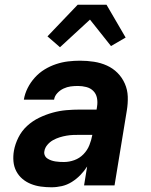

<svg xmlns="http://www.w3.org/2000/svg" viewBox="-20 -785 640 813"><path d="M198 8Q175 8 153 5Q131 2 111 -6Q91 -14 75 -27.5Q59 -41 49 -60Q39 -79 37 -101.5Q35 -124 39 -147Q44 -175 58 -203Q72 -231 95 -252Q118 -273 146 -286.5Q174 -300 203 -308Q232 -316 261 -318.5Q290 -321 319 -321H389L391 -334Q394 -353 390.5 -370.5Q387 -388 375 -400Q363 -412 345.5 -416.5Q328 -421 310 -421Q294 -421 279 -419Q264 -417 249 -410Q234 -403 222.5 -390.5Q211 -378 209 -363H81Q85 -388 97 -412Q109 -436 127.5 -456.5Q146 -477 169 -491Q192 -505 217.5 -513.5Q243 -522 268.5 -525Q294 -528 319 -528Q349 -528 378 -523.5Q407 -519 432.5 -507.5Q458 -496 477.5 -476.5Q497 -457 508.5 -431Q520 -405 521 -376Q522 -347 517 -317L465 0H336L349 -80Q337 -61 320.5 -44Q304 -27 284 -14.5Q264 -2 242 3Q220 8 198 8ZM251 -99Q273 -99 295 -107Q317 -115 333.5 -132Q350 -149 358.5 -170.5Q367 -192 371 -214H319Q304 -214 290 -213.5Q276 -213 261.5 -210.5Q247 -208 232.5 -203.5Q218 -199 204.5 -191.5Q191 -184 180.5 -171.5Q170 -159 168 -145Q166 -136 169.5 -127.5Q173 -119 180.5 -114Q188 -109 196.5 -106Q205 -103 214 -101.5Q223 -100 232.5 -99.5Q242 -99 251 -99ZM234 -585 181 -631 309 -765H431L512 -626L450 -590L361 -702Z"/></svg>

Font: Iosevka Aile Extrabold
Style: Italic
Weight: 800
Italic angle: -9°
Designer: Belleve Invis
Foundry: Belleve Invis
Version: Version 31.1.0; ttfautohint (v1.8.4)